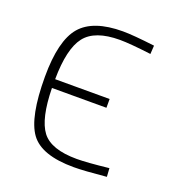

<svg xmlns="http://www.w3.org/2000/svg" viewBox="-100 -590 632 679"><g transform="rotate(20 216.0 -250.5)"><path d="M250 -506Q288 -506 370 -496L368 -464Q288 -474 250 -474Q156 -474 119.5 -427Q83 -380 82 -265H287V-232H82Q84 -117 118.5 -71.5Q153 -26 250 -26Q288 -26 370 -35L372 -3Q288 5 250 5Q128 5 86.5 -52Q45 -109 45 -261Q45 -397 91.5 -451.5Q138 -506 250 -506Z"/></g></svg>

Font: Titillium Web[RUS by Daymarius]
Style: Regular
Weight: 200
Designer: Cyrillization by Daymarius
Foundry: Cyrillization by Daymarius
Version: Version 1.002 September 11, 2018